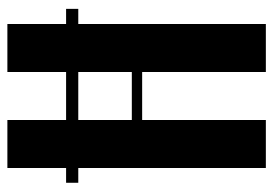

<svg xmlns="http://www.w3.org/2000/svg" viewBox="-130 -610 740 520"><g transform="rotate(-90 240.0 -350.0)"><path d="M175 -700V-541H305V-700H435V-541H476V-508H435V0H305V-335H175V0H45V-508H5V-541H45V-700ZM305 -363V-508H175V-363Z"/></g></svg>

Font: Moniqa Black Heading
Style: Regular
Weight: 900
Designer: Rajesh Rajput
Foundry: Rajesh Rajput
Version: Version 1.000